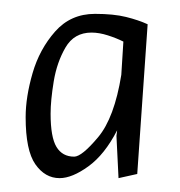

<svg xmlns="http://www.w3.org/2000/svg" viewBox="-20 -601 259 277"><path d="M66 -344Q45 -344 31 -364Q17 -384 17 -432Q17 -461 27 -495.5Q37 -530 59.5 -555.5Q82 -581 117 -581Q144 -581 162 -576.5Q180 -572 193 -566L178 -350L151 -344L148 -405L149 -413Q131 -378 107.5 -361Q84 -344 66 -344ZM87 -375Q98 -375 121.5 -403Q145 -431 155 -493L158 -541Q148 -546 135.5 -550Q123 -554 112 -554Q87 -554 74.5 -532.5Q62 -511 57.5 -483.5Q53 -456 53 -437Q53 -403 61.5 -389Q70 -375 87 -375Z"/></svg>

Font: Ancizar Sans Thin
Style: Italic
Weight: 100
Italic angle: -4°
Designer: Cesar Puertas, Viviana Monsalve, Julian Moncada, Julian Prieto, Jose Castro, Mariel Hernandez, Felipe Aragon, Sara Alarc
Version: Version 8.100